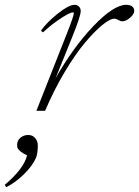

<svg xmlns="http://www.w3.org/2000/svg" viewBox="-124 -465 583 806"><path d="M28.8 0 155.8 -321.8Q186 -398.4 186 -409.7Q186 -413.1 181.6 -413.1Q175.8 -413.1 160.2 -405.3Q144.5 -397.5 115.5 -377.2Q86.4 -356.9 56.2 -329.1L47.9 -336.4Q72.8 -371.6 118.9 -408.2Q165 -444.8 188.5 -444.8Q200.2 -444.8 207.5 -437.5Q214.8 -430.2 214.8 -418.9Q214.8 -397 178.7 -308.6L109.4 -136.7Q183.1 -266.6 268.3 -355.7Q353.5 -444.8 405.8 -444.8Q421.4 -444.8 430.4 -438.2Q439.5 -431.6 439.5 -419.4Q439.5 -405.8 422.1 -390.6Q404.8 -375.5 389.2 -375.5Q382.3 -375.5 373 -380.9Q362.8 -386.7 356.4 -386.7Q337.9 -386.7 304.9 -359.6Q272 -332.5 232.2 -285.2Q192.4 -237.8 147.2 -162.1Q102.1 -86.4 65.4 0ZM-97.7 320.8 -104 311Q-24.4 243.7 -10.3 187.5Q-27.8 179.2 -37.8 170.7Q-47.9 162.1 -50 156.5Q-52.2 150.9 -52.2 143.6Q-52.2 125 -38.3 113.3Q-24.4 101.6 -5.4 101.6Q12.7 101.6 23.7 114.7Q34.7 127.9 34.7 144.5Q34.7 178.7 27.3 196.8Q13.7 229.5 -22.2 265.1Q-58.1 300.8 -97.7 320.8Z"/></svg>

Font: Elstob ExtraLight
Style: Italic
Weight: 200
Italic angle: -20°
Designer: Peter S. Baker
Version: Version 1.015